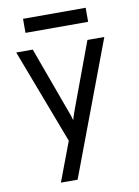

<svg xmlns="http://www.w3.org/2000/svg" viewBox="-95 -739 719 996"><g transform="rotate(-10 264.5 -241.5)"><path d="M143.5 194 221.5 -13 32.5 -511H119.5L246.5 -163Q252 -149.5 255.5 -138.5Q259 -127.5 262.5 -114Q266.5 -127.5 270 -138.5Q273.5 -149.5 278.5 -163L407.5 -511H496.5L231.5 194ZM97.5 -603V-677H427.5V-603Z"/></g></svg>

Font: Undotted
Style: Regular
Weight: 400
Designer: Delve Withrington, Dave Bailey, Thomas Jockin
Foundry: Delve Fonts LLC
Version: Version 4.000